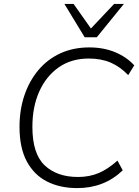

<svg xmlns="http://www.w3.org/2000/svg" viewBox="-20 -956 710 984"><path d="M376 8Q288 8 221.5 -25.5Q155 -59 117.5 -128.5Q80 -198 80 -306Q80 -393 105 -467Q130 -541 176.5 -596.5Q223 -652 289 -682.5Q355 -713 438 -713Q511 -713 570 -688.5Q629 -664 668 -621L637 -571Q596 -614 547.5 -635Q499 -656 435 -656Q345 -656 280.5 -610.5Q216 -565 181 -486.5Q146 -408 146 -306Q146 -168 209 -108.5Q272 -49 380 -49Q438 -49 485.5 -69Q533 -89 582 -133L609 -83Q514 8 376 8ZM414 -765 310 -936H357L446 -810L565 -936H615L476 -765Z"/></svg>

Font: Nunito Sans Light
Style: Italic
Weight: 300
Italic angle: -9°
Designer: Vernon Adams
Foundry: Vernon Adams
Version: Version 3.006; ttfautohint (v1.8.3)